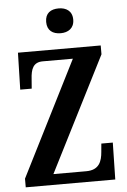

<svg xmlns="http://www.w3.org/2000/svg" viewBox="-61 -973 672 1017"><g transform="rotate(-5 275.0 -464.5)"><path d="M290 -797C329 -797 362 -817 362 -863C362 -910 329 -929 290 -929C248 -929 218 -910 218 -863C218 -817 248 -797 290 -797ZM34 0H510L514 -196H453L449 -152C445 -103 430 -57 361 -57H186L495 -667V-714H55L50 -518H111L115 -569C118 -620 130 -657 182 -657H342L34 -46Z"/></g></svg>

Font: Noto Serif Tamil ExtraCondensed
Style: Bold Italic
Weight: 700
Width: 2
Italic angle: -12°
Designer: Indian Type Foundry, Tom Grace, and the Monotype Design Team
Foundry: Monotype Imaging Inc.
Version: Version 2.003